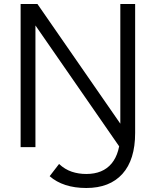

<svg xmlns="http://www.w3.org/2000/svg" viewBox="-20 -735 778 959"><path d="M228 145 275 84Q304 111 338 122.5Q372 134 411 134Q494 134 537.5 81.5Q581 29 581 -71V-715H655V-71Q655 63 591.5 133.5Q528 204 411 204Q353 204 307 189Q261 174 228 145ZM157 0H83V-715H167L604 -84L578 0L141 -631H157Z"/></svg>

Font: Wix Madefor Display
Style: Regular
Weight: 400
Designer: Dalton Maag Ltd
Foundry: Dalton Maag Ltd
Version: Version 3.100